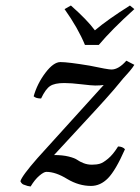

<svg xmlns="http://www.w3.org/2000/svg" viewBox="-20 -664 507 696"><path d="M438 -444 467 -429Q464 -424 460 -418.5Q456 -413 450.5 -406.5Q445 -400 439.5 -394Q434 -388 426 -379Q418 -370 412 -362Q379 -321 285 -220Q191 -119 176 -102Q207 -102 229 -96.5Q251 -91 260 -84.5Q269 -78 283 -72.5Q297 -67 313 -67Q330 -67 342 -70.5Q354 -74 372 -89Q390 -104 408 -133Q424 -133 433 -123Q399 -46 371.5 -18Q344 10 310 10Q266 10 224 -15Q182 -41 148 -41Q139 -41 122.5 -27Q106 -13 91 12Q80 11 68 6Q59 4 54 -7Q59 -26 116 -91L356 -356Q344 -354 325 -354Q312 -354 275 -358.5Q238 -363 213 -363Q178 -363 161.5 -352Q145 -341 129 -307Q110 -307 102 -315Q115 -361 144.5 -400Q174 -439 199 -439Q227 -439 305 -426Q371 -412 384 -412Q410 -412 438 -444ZM288 -501Q263 -562 214 -631L237 -644Q296 -592 324 -554Q370 -593 451 -644L467 -631Q384 -556 338 -501Z"/></svg>

Font: Linux Libertine O
Style: Italic
Weight: 400
Italic angle: -12°
Designer: Philipp H. Poll
Foundry: Philipp H. Poll
Version: Version 5.1.6